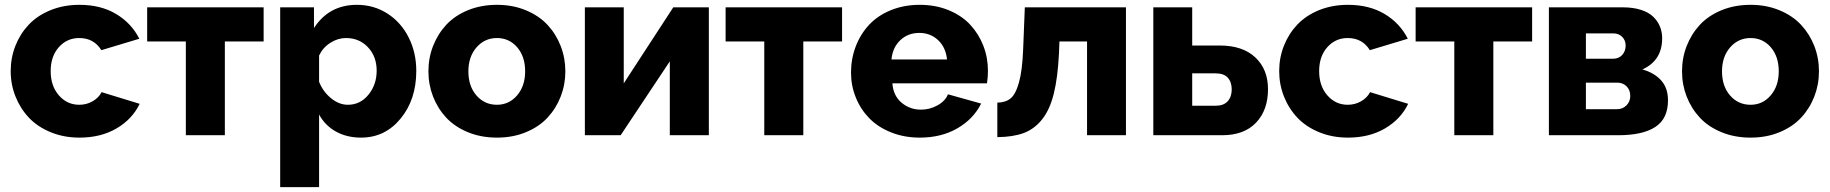

<svg xmlns="http://www.w3.org/2000/svg" viewBox="-20 -555 7509 788"><path d="M306.2 9.8Q241.7 9.8 187.7 -12.5Q133.8 -34.7 98.4 -72.3Q63 -109.9 43.5 -159.2Q23.9 -208.5 23.9 -263.2Q23.9 -317.9 43.2 -366.9Q62.5 -416 97.9 -453.6Q133.3 -491.2 187.3 -513.2Q241.2 -535.2 306.2 -535.2Q393.6 -535.2 456.5 -497.6Q519.5 -460 551.8 -396L396 -349.1Q365.2 -398.9 305.2 -398.9Q254.9 -398.9 221.4 -361.3Q188 -323.7 188 -263.2Q188 -202.1 221.7 -163.6Q255.4 -125 305.2 -125Q335 -125 359.9 -139.2Q384.8 -153.3 397 -176.8L553.2 -128.9Q522.9 -65.9 458.5 -28.1Q394 9.8 306.2 9.8Z M742.7 0V-384.8H584V-524.9H1062V-384.8H902.8V0Z M1289.6 -85V212.9H1129.9V-524.9H1268.6V-439.9Q1330.1 -535.2 1444.8 -535.2Q1514.2 -535.2 1570.1 -499.3Q1626 -463.4 1657.2 -401.4Q1688.5 -339.4 1688.5 -264.2Q1688.5 -146.5 1624.3 -68.4Q1560.1 9.8 1461.9 9.8Q1403.3 9.8 1358.6 -15.1Q1314 -40 1289.6 -85ZM1525.9 -265.1Q1525.9 -323.2 1490.2 -361.1Q1454.6 -398.9 1399.9 -398.9Q1366.7 -398.9 1335.9 -379.4Q1305.2 -359.9 1289.6 -327.1V-219.2Q1305.7 -178.7 1338.6 -151.9Q1371.6 -125 1407.7 -125Q1458.5 -125 1492.2 -166.3Q1525.9 -207.5 1525.9 -265.1Z M1738.3 -262.2Q1738.3 -316.9 1757.3 -366Q1776.4 -415 1811.3 -452.9Q1846.2 -490.7 1900.1 -512.9Q1954.1 -535.2 2019.5 -535.2Q2084.5 -535.2 2138.2 -512.9Q2191.9 -490.7 2227.1 -452.9Q2262.2 -415 2281.2 -366Q2300.3 -316.9 2300.3 -262.2Q2300.3 -208 2281.2 -158.9Q2262.2 -109.9 2227.3 -72.3Q2192.4 -34.7 2138.7 -12.5Q2085 9.8 2019.5 9.8Q1954.1 9.8 1900.1 -12.5Q1846.2 -34.7 1811.3 -72.3Q1776.4 -109.9 1757.3 -158.9Q1738.3 -208 1738.3 -262.2ZM2019.5 -125Q2069.3 -125 2102.3 -163.6Q2135.3 -202.1 2135.3 -262.2Q2135.3 -323.2 2102.5 -361.1Q2069.8 -398.9 2019.5 -398.9Q1969.2 -398.9 1935.8 -360.6Q1902.3 -322.3 1902.3 -262.2Q1902.3 -201.2 1935.5 -163.1Q1968.8 -125 2019.5 -125Z M2380.4 0V-524.9H2540V-212.9L2743.2 -524.9H2889.2V0H2729V-303.2L2527.3 0Z M3116.7 0V-384.8H2958V-524.9H3436V-384.8H3276.9V0Z M3754.9 9.8Q3690.4 9.8 3636.5 -12Q3582.5 -33.7 3547.1 -70.3Q3511.7 -106.9 3492.2 -155.3Q3472.7 -203.6 3472.7 -256.8Q3472.7 -313.5 3491.9 -364Q3511.2 -414.6 3546.4 -452.6Q3581.5 -490.7 3635.5 -512.9Q3689.5 -535.2 3754.9 -535.2Q3820.3 -535.2 3874 -512.9Q3927.7 -490.7 3962.4 -453.1Q3997.1 -415.5 4015.9 -366.9Q4034.7 -318.4 4034.7 -264.2Q4034.7 -239.3 4030.8 -212.9H3642.6Q3646 -162.6 3679.9 -133.8Q3713.9 -105 3759.8 -105Q3795.9 -105 3827.6 -122.6Q3859.4 -140.1 3870.6 -168L4006.8 -129.9Q3975.1 -66.4 3909.2 -28.3Q3843.3 9.8 3754.9 9.8ZM3638.7 -311H3866.7Q3861.8 -360.4 3830.3 -390.1Q3798.8 -419.9 3752.9 -419.9Q3706.5 -419.9 3675 -390.1Q3643.6 -360.4 3638.7 -311Z M4073.2 7.8V-133.8Q4106.9 -134.3 4127.7 -151.1Q4148.4 -168 4162.1 -216.8Q4175.8 -265.6 4179.2 -353L4186 -524.9H4601.1V0H4441.4V-384.8H4328.1L4326.2 -335.9Q4321.3 -235.8 4304.7 -169.7Q4288.1 -103.5 4256.3 -64.2Q4224.6 -24.9 4180.9 -8.8Q4137.2 7.3 4073.2 7.8Z M4713.4 0V-524.9H4873V-368.2H4986.3Q5080.1 -368.2 5132.1 -319.3Q5184.1 -270.5 5184.1 -189Q5184.1 -103 5135 -51.5Q5085.9 0 4996.1 0ZM4873 -121.1H4970.2Q5002 -121.1 5018.6 -139.4Q5035.2 -157.7 5035.2 -188Q5035.2 -218.3 5019 -236.1Q5002.9 -253.9 4969.2 -253.9H4873Z M5512.2 9.8Q5447.8 9.8 5393.8 -12.5Q5339.8 -34.7 5304.4 -72.3Q5269 -109.9 5249.5 -159.2Q5230 -208.5 5230 -263.2Q5230 -317.9 5249.3 -366.9Q5268.6 -416 5304 -453.6Q5339.4 -491.2 5393.3 -513.2Q5447.3 -535.2 5512.2 -535.2Q5599.6 -535.2 5662.6 -497.6Q5725.6 -460 5757.8 -396L5602.1 -349.1Q5571.3 -398.9 5511.2 -398.9Q5460.9 -398.9 5427.5 -361.3Q5394 -323.7 5394 -263.2Q5394 -202.1 5427.7 -163.6Q5461.4 -125 5511.2 -125Q5541 -125 5565.9 -139.2Q5590.8 -153.3 5603 -176.8L5759.3 -128.9Q5729 -65.9 5664.6 -28.1Q5600.1 9.8 5512.2 9.8Z M5948.7 0V-384.8H5790V-524.9H6268.1V-384.8H6108.9V0Z M6336.9 0V-524.9H6640.6Q6682.6 -524.9 6714.6 -514.6Q6746.6 -504.4 6765.1 -486.3Q6783.7 -468.3 6792.7 -446Q6801.8 -423.8 6801.8 -397.9Q6801.8 -306.6 6720.7 -270Q6769.5 -256.3 6797.6 -225.1Q6825.7 -193.8 6825.7 -143.1Q6825.7 -67.9 6773.7 -33.9Q6721.7 0 6621.6 0ZM6488.8 -314H6600.6Q6623.5 -314 6637.7 -329.3Q6651.9 -344.7 6651.9 -368.2Q6651.9 -389.6 6637.7 -403.8Q6623.5 -418 6601.6 -418H6488.8ZM6488.8 -106.9H6616.7Q6639.6 -106.9 6655.3 -122.6Q6670.9 -138.2 6670.9 -161.1Q6670.9 -185.5 6655.8 -200.7Q6640.6 -215.8 6617.7 -215.8H6488.8Z M6883.3 -262.2Q6883.3 -316.9 6902.3 -366Q6921.4 -415 6956.3 -452.9Q6991.2 -490.7 7045.2 -512.9Q7099.1 -535.2 7164.6 -535.2Q7229.5 -535.2 7283.2 -512.9Q7336.9 -490.7 7372.1 -452.9Q7407.2 -415 7426.3 -366Q7445.3 -316.9 7445.3 -262.2Q7445.3 -208 7426.3 -158.9Q7407.2 -109.9 7372.3 -72.3Q7337.4 -34.7 7283.7 -12.5Q7230 9.8 7164.6 9.8Q7099.1 9.8 7045.2 -12.5Q6991.2 -34.7 6956.3 -72.3Q6921.4 -109.9 6902.3 -158.9Q6883.3 -208 6883.3 -262.2ZM7164.6 -125Q7214.4 -125 7247.3 -163.6Q7280.3 -202.1 7280.3 -262.2Q7280.3 -323.2 7247.6 -361.1Q7214.8 -398.9 7164.6 -398.9Q7114.3 -398.9 7080.8 -360.6Q7047.4 -322.3 7047.4 -262.2Q7047.4 -201.2 7080.6 -163.1Q7113.8 -125 7164.6 -125Z"/></svg>

Font: Rawline ExtraBold
Style: Regular
Weight: 800
Designer: Matt McInerney, Pablo Impallari, Rodrigo Fuenzalida
Foundry: Matt McInerney, Pablo Impallari, Rodrigo Fuenzalida
Version: Version 4.020;PS 004.020;hotconv 1.0.88;makeotf.lib2.5.64775